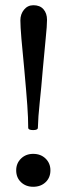

<svg xmlns="http://www.w3.org/2000/svg" viewBox="-20 -703 254 735"><path d="M107 -205Q88 -205 88 -214Q88 -251 84.5 -300Q81 -349 73 -437Q66 -506 62 -554.5Q58 -603 58 -625Q58 -649 72 -666Q86 -683 108 -683Q133 -683 146.5 -667.5Q160 -652 160 -627Q160 -604 155 -556.5Q150 -509 144 -439Q138 -366 132 -310.5Q126 -255 125 -214Q125 -205 107 -205ZM107 12Q79 12 60.5 -5.5Q42 -23 42 -51Q42 -78 60.5 -96Q79 -114 107 -114Q136 -114 154.5 -96Q173 -78 173 -51Q173 -23 154.5 -5.5Q136 12 107 12Z"/></svg>

Font: Junicode Two Beta Condensed Medium
Style: Regular
Weight: 500
Width: 3
Designer: Peter S. Baker
Foundry: Briery Creek Software
Version: Version 1.053; ttfautohint (v1.8.4)